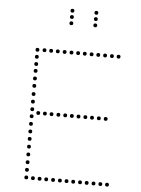

<svg xmlns="http://www.w3.org/2000/svg" viewBox="-60 -967 738 1007"><g transform="rotate(5 308.5 -463.5)"><path d="M281 -834Q271 -834 271 -844Q271 -854 281 -854Q291 -854 291 -844Q291 -834 281 -834ZM281 -867Q271 -867 271 -877Q271 -887 281 -887Q291 -887 291 -877Q291 -867 281 -867ZM281 -900Q271 -900 271 -910Q271 -920 281 -920Q291 -920 291 -910Q291 -900 281 -900ZM407 -834Q397 -834 397 -844Q397 -854 407 -854Q417 -854 417 -844Q417 -834 407 -834ZM407 -867Q397 -867 397 -877Q397 -887 407 -887Q417 -887 417 -877Q417 -867 407 -867ZM407 -900Q397 -900 397 -910Q397 -920 407 -920Q417 -920 417 -910Q417 -900 407 -900ZM116 -211Q106 -211 106 -221Q106 -231 116 -231Q126 -231 126 -221Q126 -211 116 -211ZM116 -170Q106 -170 106 -180Q106 -190 116 -190Q126 -190 126 -180Q126 -170 116 -170ZM116 -129Q106 -129 106 -139Q106 -149 116 -149Q126 -149 126 -139Q126 -129 116 -129ZM116 -88Q106 -88 106 -98Q106 -108 116 -108Q126 -108 126 -98Q126 -88 116 -88ZM116 -529Q106 -529 106 -539Q106 -549 116 -549Q126 -549 126 -539Q126 -529 116 -529ZM116 -490Q106 -490 106 -500Q106 -510 116 -510Q126 -510 126 -500Q126 -490 116 -490ZM116 -447Q106 -447 106 -457Q106 -467 116 -467Q126 -467 126 -457Q126 -447 116 -447ZM116 -367Q106 -367 106 -377Q106 -387 116 -387Q126 -387 126 -377Q126 -367 116 -367ZM116 -330Q106 -330 106 -340Q106 -350 116 -350Q126 -350 126 -340Q126 -330 116 -330ZM116 -290Q106 -290 106 -300Q106 -310 116 -310Q126 -310 126 -300Q126 -290 116 -290ZM116 -250Q106 -250 106 -260Q106 -270 116 -270Q126 -270 126 -260Q126 -250 116 -250ZM116 -680Q106 -680 106 -690Q106 -700 116 -700Q126 -700 126 -690Q126 -680 116 -680ZM116 -643Q106 -643 106 -653Q106 -663 116 -663Q126 -663 126 -653Q126 -643 116 -643ZM116 -605Q106 -605 106 -615Q106 -625 116 -625Q126 -625 126 -615Q126 -605 116 -605ZM116 -569Q106 -569 106 -579Q106 -589 116 -589Q126 -589 126 -579Q126 -569 116 -569ZM116 -407Q106 -407 106 -417Q106 -427 116 -427Q126 -427 126 -417Q126 -407 116 -407ZM116 -48Q106 -48 106 -58Q106 -68 116 -68Q126 -68 126 -58Q126 -48 116 -48ZM116 -8Q106 -8 106 -18Q106 -28 116 -28Q126 -28 126 -18Q126 -8 116 -8ZM153 -681Q143 -681 143 -691Q143 -701 153 -701Q163 -701 163 -691Q163 -681 153 -681ZM188 -681Q178 -681 178 -691Q178 -701 188 -701Q198 -701 198 -691Q198 -681 188 -681ZM223 -681Q213 -681 213 -691Q213 -701 223 -701Q233 -701 233 -691Q233 -681 223 -681ZM259 -681Q249 -681 249 -691Q249 -701 259 -701Q269 -701 269 -691Q269 -681 259 -681ZM295 -681Q285 -681 285 -691Q285 -701 295 -701Q305 -701 305 -691Q305 -681 295 -681ZM330 -681Q320 -681 320 -691Q320 -701 330 -701Q340 -701 340 -691Q340 -681 330 -681ZM365 -681Q355 -681 355 -691Q355 -701 365 -701Q375 -701 375 -691Q375 -681 365 -681ZM401 -681Q391 -681 391 -691Q391 -701 401 -701Q411 -701 411 -691Q411 -681 401 -681ZM436 -681Q426 -681 426 -691Q426 -701 436 -701Q446 -701 446 -691Q446 -681 436 -681ZM472 -681Q462 -681 462 -691Q462 -701 472 -701Q482 -701 482 -691Q482 -681 472 -681ZM508 -681Q498 -681 498 -691Q498 -701 508 -701Q518 -701 518 -691Q518 -681 508 -681ZM543 -681Q533 -681 533 -691Q533 -701 543 -701Q553 -701 553 -691Q553 -681 543 -681ZM149 -350Q139 -350 139 -360Q139 -370 149 -370Q159 -370 159 -360Q159 -350 149 -350ZM184 -350Q174 -350 174 -360Q174 -370 184 -370Q194 -370 194 -360Q194 -350 184 -350ZM219 -350Q209 -350 209 -360Q209 -370 219 -370Q229 -370 229 -360Q229 -350 219 -350ZM255 -350Q245 -350 245 -360Q245 -370 255 -370Q265 -370 265 -360Q265 -350 255 -350ZM291 -350Q281 -350 281 -360Q281 -370 291 -370Q301 -370 301 -360Q301 -350 291 -350ZM326 -350Q316 -350 316 -360Q316 -370 326 -370Q336 -370 336 -360Q336 -350 326 -350ZM361 -350Q351 -350 351 -360Q351 -370 361 -370Q371 -370 371 -360Q371 -350 361 -350ZM397 -350Q387 -350 387 -360Q387 -370 397 -370Q407 -370 407 -360Q407 -350 397 -350ZM432 -350Q422 -350 422 -360Q422 -370 432 -370Q442 -370 442 -360Q442 -350 432 -350ZM468 -350Q458 -350 458 -360Q458 -370 468 -370Q478 -370 478 -360Q478 -350 468 -350ZM504 -350Q494 -350 494 -360Q494 -370 504 -370Q514 -370 514 -360Q514 -350 504 -350ZM151 -7Q141 -7 141 -17Q141 -27 151 -27Q161 -27 161 -17Q161 -7 151 -7ZM186 -7Q176 -7 176 -17Q176 -27 186 -27Q196 -27 196 -17Q196 -7 186 -7ZM221 -7Q211 -7 211 -17Q211 -27 221 -27Q231 -27 231 -17Q231 -7 221 -7ZM257 -7Q247 -7 247 -17Q247 -27 257 -27Q267 -27 267 -17Q267 -7 257 -7ZM293 -7Q283 -7 283 -17Q283 -27 293 -27Q303 -27 303 -17Q303 -7 293 -7ZM328 -7Q318 -7 318 -17Q318 -27 328 -27Q338 -27 338 -17Q338 -7 328 -7ZM363 -7Q353 -7 353 -17Q353 -27 363 -27Q373 -27 373 -17Q373 -7 363 -7ZM399 -7Q389 -7 389 -17Q389 -27 399 -27Q409 -27 409 -17Q409 -7 399 -7ZM434 -7Q424 -7 424 -17Q424 -27 434 -27Q444 -27 444 -17Q444 -7 434 -7ZM470 -7Q460 -7 460 -17Q460 -27 470 -27Q480 -27 480 -17Q480 -7 470 -7ZM506 -7Q496 -7 496 -17Q496 -27 506 -27Q516 -27 516 -17Q516 -7 506 -7ZM541 -7Q531 -7 531 -17Q531 -27 541 -27Q551 -27 551 -17Q551 -7 541 -7Z"/></g></svg>

Font: Raleway Dots 
Style: Regular
Weight: 400
Version: Version 1.000